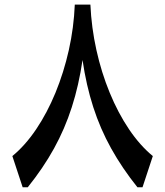

<svg xmlns="http://www.w3.org/2000/svg" viewBox="-20 -791 697 811"><path d="M295.9 -771.5H361.8Q366.2 -674.8 387.2 -579.8Q408.2 -484.9 443.4 -399.4Q478.5 -314 524.9 -245.1Q571.3 -176.3 625.5 -131.8L582 0H560.5Q495.6 -81.1 449.5 -164.1Q403.3 -247.1 373.8 -338.9Q344.2 -430.7 328.6 -537.6Q313 -430.7 283.4 -338.6Q253.9 -246.6 208 -163.6Q162.1 -80.6 97.2 0H75.7L32.2 -131.8Q86.4 -176.3 132.8 -245.1Q179.2 -314 214.4 -399.4Q249.5 -484.9 270.8 -579.8Q292 -674.8 295.9 -771.5Z"/></svg>

Font: Pinar-DS1-FD SemiBold
Style: Regular
Weight: 600
Designer: Amin Abedi
Version: Version 3.000